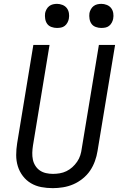

<svg xmlns="http://www.w3.org/2000/svg" viewBox="-20 -968 640 996"><path d="M254 8Q223 8 194 2.5Q165 -3 140.5 -17.5Q116 -32 98.5 -55Q81 -78 72.5 -105.5Q64 -133 64 -163.5Q64 -194 69 -225L153 -735H237L151 -213Q148 -194 147.5 -175.5Q147 -157 150.5 -140Q154 -123 163.5 -108Q173 -93 187 -83.5Q201 -74 218.5 -70Q236 -66 255 -66Q272 -66 290 -69Q308 -72 324.5 -80Q341 -88 355 -100.5Q369 -113 380 -129Q391 -145 396.5 -162.5Q402 -180 404 -197L493 -735H577L486 -185Q482 -159 472.5 -132.5Q463 -106 447.5 -83Q432 -60 409 -41.5Q386 -23 360.5 -12Q335 -1 307.5 3.5Q280 8 254 8ZM505 -823Q491 -823 477 -828Q463 -833 455 -844Q447 -855 444.5 -870Q442 -885 444 -900Q446 -910 451.5 -920Q457 -930 465.5 -936.5Q474 -943 484.5 -945.5Q495 -948 506 -948Q520 -948 534 -942.5Q548 -937 556.5 -926Q565 -915 567.5 -900Q570 -885 567 -870Q565 -860 559.5 -850Q554 -840 545.5 -833.5Q537 -827 526.5 -825Q516 -823 505 -823ZM275 -823Q261 -823 247 -828Q233 -833 225 -844Q217 -855 214.5 -870Q212 -885 214 -900Q216 -910 221.5 -920Q227 -930 235.5 -936.5Q244 -943 254.5 -945.5Q265 -948 276 -948Q290 -948 304 -942.5Q318 -937 326.5 -926Q335 -915 337.5 -900Q340 -885 337 -870Q335 -860 329.5 -850Q324 -840 315.5 -833.5Q307 -827 296.5 -825Q286 -823 275 -823Z"/></svg>

Font: Iosevka Extended Oblique
Style: Regular
Weight: 400
Width: 7
Italic angle: -9°
Monospace: yes
Designer: Belleve Invis
Foundry: Belleve Invis
Version: Version 32.0.1; ttfautohint (v1.8.4)